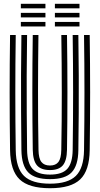

<svg xmlns="http://www.w3.org/2000/svg" viewBox="-20 -985 528 1015"><path d="M244.2 10Q132.5 10 83.6 -36.8Q34.8 -83.5 33.2 -191Q28.8 -495.5 33.2 -800H63.2Q58.8 -495.5 63.2 -191Q64.8 -96.2 106.9 -55.1Q149 -14 244.2 -14Q339 -14 380.9 -55.1Q422.8 -96.2 424.2 -191Q428.8 -495.5 424.2 -800H454.2Q458.8 -495.5 454.2 -191Q452.8 -83.5 404.1 -36.8Q355.5 10 244.2 10ZM244.2 -38Q163.8 -38 129.1 -73.9Q94.5 -109.8 93.2 -190.8Q92 -299.5 91.4 -395.2Q90.8 -491 91.2 -588.5Q91.8 -686 93.2 -800H123.2Q121.5 -686.5 121.1 -585.9Q120.8 -485.2 121.4 -389Q122 -292.8 123.2 -192Q124.2 -122.8 152 -92.4Q179.8 -62 244.2 -62Q308.5 -62 335.9 -92.5Q363.2 -123 364.2 -192Q368.8 -495.2 364.2 -800H394.2Q396 -684.5 396.4 -584Q396.8 -483.5 396.2 -387.9Q395.8 -292.2 394.2 -190.8Q393.2 -110.2 359 -74.1Q324.8 -38 244.2 -38ZM244.2 -86Q196.8 -86 175.5 -110.9Q154.2 -135.8 153.2 -193Q148.8 -495.8 153.2 -800H183.2Q181.2 -657.2 181 -503Q180.8 -348.8 183.5 -193Q184.2 -147.5 198.9 -128.8Q213.5 -110 244.2 -110Q274.5 -110 288.9 -128.8Q303.2 -147.5 304 -193Q306.8 -342 306.6 -496.4Q306.5 -650.8 304.2 -800H334.2Q338.8 -497.2 334.2 -193Q333.2 -135.8 312.2 -110.9Q291.2 -86 244.2 -86ZM270.2 -941V-965H400.2V-941ZM90.2 -941V-965H220.2V-941ZM90.2 -893V-917H220.2V-893ZM270.2 -893V-917H400.2V-893ZM90.2 -845V-869H220.2V-845ZM270.2 -845V-869H400.2V-845Z"/></svg>

Font: Big Shoulders Inline Display Black
Style: Regular
Weight: 900
Designer: Patric King
Foundry: XO Type Co
Version: Version 1.000